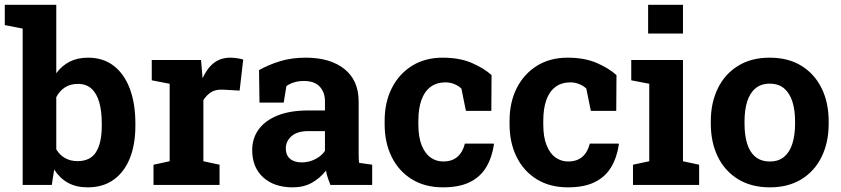

<svg xmlns="http://www.w3.org/2000/svg" viewBox="-31 -782 3557 812"><path d="M339.8 10.3Q291 10.3 256.3 -9Q221.7 -28.3 198.2 -64.9L188 0H64.9V-661.1L-10.7 -675.8V-761.7H207V-472.2Q230 -503.9 263.4 -521Q296.9 -538.1 341.3 -538.1Q405.3 -538.1 450 -503.7Q494.6 -469.2 518.1 -406.7Q541.5 -344.2 541.5 -259.8V-249.5Q541.5 -170.9 518.1 -112.5Q494.6 -54.2 449.7 -22Q404.8 10.3 339.8 10.3ZM296.9 -100.6Q351.6 -100.6 375.5 -139.4Q399.4 -178.2 399.4 -249.5V-259.8Q399.4 -311.5 388.9 -348.9Q378.4 -386.2 356.2 -406.7Q334 -427.2 298.3 -427.2Q266.1 -427.2 243.2 -412.1Q220.2 -397 207 -371.1V-150.4Q221.7 -126 244.4 -113.3Q267.1 -100.6 296.9 -100.6Z M618.2 0V-85.4L686.5 -100.1V-427.7L610.8 -442.4V-528.3H819.3L824.7 -462.9L825.7 -451.2Q845.2 -494.1 874 -516.1Q902.8 -538.1 942.9 -538.1Q955.6 -538.1 970.7 -535.9Q985.8 -533.7 997.6 -530.3L982.4 -398.9L911.6 -402.8Q881.3 -404.3 862.5 -392.6Q843.8 -380.9 829.1 -358.9V-100.1L897.5 -85.4V0Z M1207 10.3Q1128.4 10.3 1082 -32Q1035.6 -74.2 1035.6 -147Q1035.6 -196.8 1062.7 -234.4Q1089.8 -272 1142.8 -293.5Q1195.8 -314.9 1273.4 -314.9H1343.3V-354Q1343.3 -392.1 1321 -415.8Q1298.8 -439.5 1254.4 -439.5Q1231.4 -439.5 1213.1 -433.8Q1194.8 -428.2 1180.2 -418L1168.9 -348.1H1066.4L1064.5 -485.4Q1106 -508.8 1154.3 -523.4Q1202.6 -538.1 1262.2 -538.1Q1365.7 -538.1 1425.8 -490Q1485.8 -441.9 1485.8 -352.5V-134.8Q1485.8 -124 1486.1 -113.5Q1486.3 -103 1487.8 -93.3L1543 -85.4V0H1366.2Q1360.8 -13.7 1355.5 -29.3Q1350.1 -44.9 1347.7 -60.5Q1322.3 -28.3 1287.8 -9Q1253.4 10.3 1207 10.3ZM1245.1 -95.2Q1274.9 -95.2 1301.8 -108.6Q1328.6 -122.1 1343.3 -144V-227.5H1272.9Q1226.1 -227.5 1201.9 -206.1Q1177.7 -184.6 1177.7 -154.3Q1177.7 -126 1195.6 -110.6Q1213.4 -95.2 1245.1 -95.2Z M1842.3 10.3Q1766.1 10.3 1710.7 -23.9Q1655.3 -58.1 1625.5 -118.4Q1595.7 -178.7 1595.7 -256.3V-271Q1595.7 -349.1 1626 -409.2Q1656.2 -469.2 1711.4 -503.7Q1766.6 -538.1 1841.3 -538.1Q1912.6 -538.1 1964.1 -515.9Q2015.6 -493.7 2047.9 -464.4L2046.9 -313H1939.5L1920.4 -407.2Q1908.7 -418.9 1890.6 -426.3Q1872.6 -433.6 1854 -433.6Q1814.9 -433.6 1789.3 -414.1Q1763.7 -394.5 1751 -358.4Q1738.3 -322.3 1738.3 -271V-256.3Q1738.3 -202.1 1752.4 -167.2Q1766.6 -132.3 1790.3 -115.7Q1814 -99.1 1843.3 -99.1Q1880.9 -99.1 1903.6 -118.9Q1926.3 -138.7 1935.1 -174.8H2056.6L2058.1 -171.9Q2049.8 -115.7 2025.1 -74.7Q2000.5 -33.7 1955.8 -11.7Q1911.1 10.3 1842.3 10.3Z M2370.6 10.3Q2294.4 10.3 2239 -23.9Q2183.6 -58.1 2153.8 -118.4Q2124 -178.7 2124 -256.3V-271Q2124 -349.1 2154.3 -409.2Q2184.6 -469.2 2239.7 -503.7Q2294.9 -538.1 2369.6 -538.1Q2440.9 -538.1 2492.4 -515.9Q2543.9 -493.7 2576.2 -464.4L2575.2 -313H2467.8L2448.7 -407.2Q2437 -418.9 2418.9 -426.3Q2400.9 -433.6 2382.3 -433.6Q2343.3 -433.6 2317.6 -414.1Q2292 -394.5 2279.3 -358.4Q2266.6 -322.3 2266.6 -271V-256.3Q2266.6 -202.1 2280.8 -167.2Q2294.9 -132.3 2318.6 -115.7Q2342.3 -99.1 2371.6 -99.1Q2409.2 -99.1 2431.9 -118.9Q2454.6 -138.7 2463.4 -174.8H2585L2586.4 -171.9Q2578.1 -115.7 2553.5 -74.7Q2528.8 -33.7 2484.1 -11.7Q2439.5 10.3 2370.6 10.3Z M2646 0V-85.4L2714.8 -100.1V-427.7L2638.7 -442.4V-528.3H2857.4V-100.1L2925.8 -85.4V0ZM2710 -640.1V-761.7H2857.4V-640.1Z M3225.1 10.3Q3147 10.3 3090.8 -23.9Q3034.7 -58.1 3004.9 -118.9Q2975.1 -179.7 2975.1 -258.8V-269Q2975.1 -347.7 3004.9 -408.4Q3034.7 -469.2 3090.6 -503.7Q3146.5 -538.1 3224.1 -538.1Q3302.7 -538.1 3358.4 -503.7Q3414.1 -469.2 3443.8 -408.7Q3473.6 -348.1 3473.6 -269V-258.8Q3473.6 -179.7 3443.8 -118.9Q3414.1 -58.1 3358.4 -23.9Q3302.7 10.3 3225.1 10.3ZM3225.1 -99.1Q3262.2 -99.1 3285.6 -119.1Q3309.1 -139.2 3320.3 -175Q3331.5 -210.9 3331.5 -258.8V-269Q3331.5 -315.9 3320.3 -351.8Q3309.1 -387.7 3285.4 -408Q3261.7 -428.2 3224.1 -428.2Q3187.5 -428.2 3163.6 -408Q3139.6 -387.7 3128.7 -351.8Q3117.7 -315.9 3117.7 -269V-258.8Q3117.7 -210.9 3128.7 -174.8Q3139.6 -138.7 3163.6 -118.9Q3187.5 -99.1 3225.1 -99.1Z"/></svg>

Font: Robotiche
Style: Bold
Weight: 700
Designer: Google
Version: Version 2.001